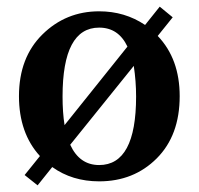

<svg xmlns="http://www.w3.org/2000/svg" viewBox="-20 -530 597 577"><path d="M382 -332 191 -95Q219 -34 278 -34Q389 -34 389 -240Q389 -286 382 -332ZM174 -154 363 -390Q336 -447 278 -447Q168 -447 168 -240Q168 -192 174 -154ZM499 -478 454 -422Q520 -353 520 -241Q520 -123 451 -54Q382 15 278 15Q197 15 137 -28L93 27L54 -4L100 -61Q37 -130 37 -241Q37 -357 107.5 -426.5Q178 -496 278 -496Q355 -496 416 -455L460 -510Z"/></svg>

Font: TypoPRO Source Serif Pro
Style: Regular
Weight: 600
Designer: Frank Grießhammer
Foundry: Adobe Systems Incorporated
Version: Version 1.017;PS 1.0;hotconv 1.0.79;makeotf.lib2.5.61930